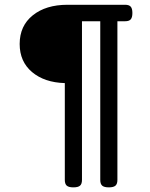

<svg xmlns="http://www.w3.org/2000/svg" viewBox="-20 -600 640 820"><path d="M267.6 -579.6Q176.3 -579.6 120.1 -534.7Q64 -489.7 64 -412.1Q64 -336.9 116.9 -292.2Q169.9 -247.6 256.8 -245.1V168.5Q256.8 185.5 265.1 192.9Q273.4 200.2 293.5 200.2Q313.5 200.2 321.8 192.9Q330.1 185.5 330.1 168.5V-509.3H408.2V168.5Q408.2 185.5 416.5 192.9Q424.8 200.2 444.8 200.2Q464.8 200.2 473.1 192.9Q481.4 185.5 481.4 168.5V-509.3H514.6Q531.2 -509.3 538.3 -517.3Q545.4 -525.4 545.4 -544.4Q545.4 -563.5 538.3 -571.5Q531.2 -579.6 514.6 -579.6Z"/></svg>

Font: Courier Prime Code
Style: Regular
Weight: 400
Designer: Alan Dague-Greene
Foundry: Quote-Unquote Apps
Version: Version 3.18